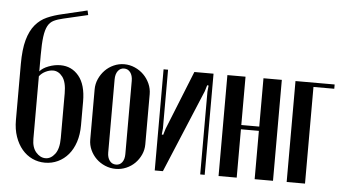

<svg xmlns="http://www.w3.org/2000/svg" viewBox="-52 -839 1687 938"><g transform="rotate(5 792.0 -370.5)"><path d="M39 -186V-460Q39 -533 52 -579.5Q65 -626 89 -654.5Q113 -683 146 -697.5Q179 -712 219 -721L341 -750L346 -728L226 -700Q199 -694 180.5 -685Q162 -676 151.5 -656.5Q141 -637 136.5 -603Q132 -569 132 -512V-433Q146 -450 175 -461Q204 -472 233 -472Q288 -472 323 -429.5Q358 -387 358 -305V-189Q358 -143 346 -106.5Q334 -70 312.5 -44.5Q291 -19 261.5 -5Q232 9 198 9Q165 9 136 -4.5Q107 -18 85.5 -43.5Q64 -69 51.5 -105Q39 -141 39 -186ZM132 -409V-102Q132 -60 152.5 -36.5Q173 -13 199 -13Q225 -13 245 -39Q265 -65 265 -118V-337Q265 -392 245.5 -417.5Q226 -443 199 -443Q182 -443 163 -434Q144 -425 132 -409Z M543 -504Q570 -504 595 -493Q620 -482 638.5 -463.5Q657 -445 668 -420.5Q679 -396 679 -369V-123Q679 -96 668 -72Q657 -48 639 -30Q621 -12 596.5 -1.5Q572 9 545 9Q518 9 493 -1.5Q468 -12 449.5 -30Q431 -48 420 -72Q409 -96 409 -123V-369Q409 -396 420 -420.5Q431 -445 449 -463.5Q467 -482 491.5 -493Q516 -504 543 -504ZM544 -483Q525 -483 513.5 -467.5Q502 -452 502 -426V-67Q502 -43 513.5 -27.5Q525 -12 545 -12Q564 -12 575 -27Q586 -42 586 -67V-426Q586 -452 574.5 -467.5Q563 -483 544 -483Z M981 -496V0H959V-406L962 -436L955 -437L946 -407L776 0H736V-496H758V-208L755 -178L762 -177L771 -207L887 -496Z M1138 -495V-258H1226V-495H1316V0H1226V-237H1138V0H1049V-495Z M1383 -495H1575V-474H1473V0H1383Z"/></g></svg>

Font: Moniqa Narrow Heading
Style: Bold
Weight: 700
Width: 4
Designer: Rajesh Rajput
Foundry: Rajesh Rajput
Version: Version 1.000